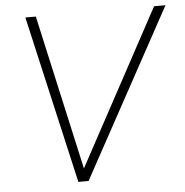

<svg xmlns="http://www.w3.org/2000/svg" viewBox="-51 -755 776 804"><g transform="rotate(-5 337.0 -352.5)"><path d="M246 0 85 -705H129L278 -37H265L626 -705H674L289 0Z"/></g></svg>

Font: Nunito Sans 10pt SemiCondensed ExtraLight
Style: Italic
Weight: 250
Width: 4
Italic angle: -9°
Designer: Vernon Adams
Foundry: Vernon Adams
Version: Version 3.101;gftools[0.9.27]